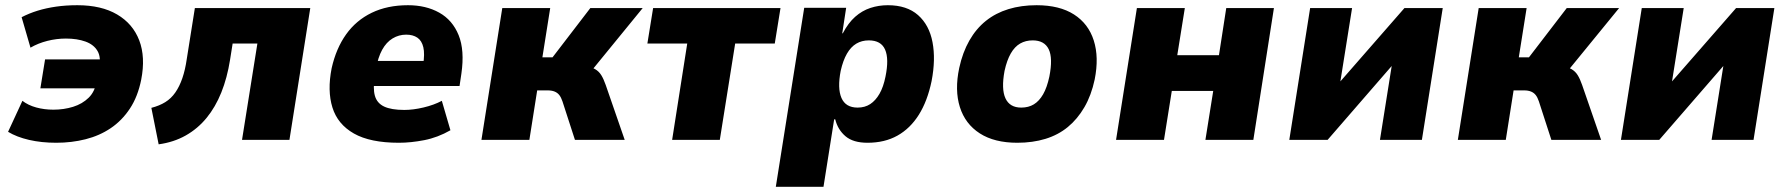

<svg xmlns="http://www.w3.org/2000/svg" viewBox="-20 -537 6860 737"><path d="M196 11Q139 11 91.5 0Q44 -11 11 -31L66 -150Q88 -133 119 -124.5Q150 -116 185 -116Q225 -116 260.5 -127Q296 -138 320.5 -162Q345 -186 351 -227V-198H135L153 -309H371L360 -273Q369 -316 354.5 -341Q340 -366 308 -377.5Q276 -389 233 -389Q197 -389 161.5 -380Q126 -371 97 -354L63 -471Q92 -486 124.5 -496Q157 -506 195 -511.5Q233 -517 277 -517Q369 -517 429.5 -481.5Q490 -446 514.5 -382Q539 -318 522 -231Q509 -166 478.5 -120Q448 -74 405 -45Q362 -16 308.5 -2.5Q255 11 196 11Z M589 17 561 -123Q592 -131 614.5 -145Q637 -159 653 -182Q669 -205 680 -237Q691 -269 697 -311L728 -506H1171L1091 0H909L968 -370H873L863 -307Q852 -238 829.5 -182Q807 -126 773 -84.5Q739 -43 693 -17Q647 9 589 17Z M1511 11Q1401 11 1338.5 -24.5Q1276 -60 1256 -124.5Q1236 -189 1253 -275Q1270 -351 1308.5 -405Q1347 -459 1407 -488Q1467 -517 1546 -517Q1615 -517 1666 -488.5Q1717 -460 1740.5 -402Q1764 -344 1751 -254L1744 -207H1391L1406 -303H1617L1604 -287Q1611 -330 1605 -355.5Q1599 -381 1582 -392.5Q1565 -404 1539 -404Q1511 -404 1487 -389.5Q1463 -375 1447 -346Q1431 -317 1423 -272L1419 -243Q1411 -198 1419 -169.5Q1427 -141 1454.5 -128Q1482 -115 1532 -115Q1566 -115 1606 -124.5Q1646 -134 1676 -150L1709 -37Q1660 -9 1608.5 1Q1557 11 1511 11Z M1828 0 1908 -506H2092L2062 -317H2101L2246 -506H2447L2233 -244L2225 -284Q2250 -280 2264.5 -271.5Q2279 -263 2288 -248.5Q2297 -234 2305 -211L2378 0H2187L2139 -148Q2134 -163 2127 -172Q2120 -181 2109 -185.5Q2098 -190 2083 -190H2042L2012 0Z M2560 0 2618 -370H2465L2487 -506H2976L2954 -370H2802L2743 0Z M2958 180 3067 -507H3228L3213 -409H3215Q3236 -449 3262.5 -472.5Q3289 -496 3321 -506.5Q3353 -517 3388 -517Q3461 -517 3504 -479Q3547 -441 3559.5 -375Q3572 -309 3556 -226Q3540 -149 3507 -96.5Q3474 -44 3425 -16.5Q3376 11 3310 11Q3255 11 3225.5 -14Q3196 -39 3186 -79H3182L3141 180ZM3272 -124Q3300 -124 3320.5 -137.5Q3341 -151 3356 -177Q3371 -203 3379 -243Q3393 -311 3377.5 -346.5Q3362 -382 3315 -382Q3288 -382 3267 -369.5Q3246 -357 3231 -331Q3216 -305 3207 -265Q3194 -198 3210 -161Q3226 -124 3272 -124Z M3885 11Q3797 11 3741 -25Q3685 -61 3664.5 -126Q3644 -191 3662 -276Q3675 -336 3701 -381.5Q3727 -427 3764.5 -457Q3802 -487 3851 -502Q3900 -517 3959 -517Q4047 -517 4102.5 -481.5Q4158 -446 4178.5 -381.5Q4199 -317 4182 -232Q4169 -171 4142.5 -125.5Q4116 -80 4079 -49.5Q4042 -19 3993 -4Q3944 11 3885 11ZM3900 -124Q3928 -124 3948.5 -136.5Q3969 -149 3984 -175Q3999 -201 4008 -243Q4022 -314 4005.5 -348Q3989 -382 3944 -382Q3917 -382 3896 -370Q3875 -358 3860 -332Q3845 -306 3836 -265Q3823 -195 3839.5 -159.5Q3856 -124 3900 -124Z M4264 0 4344 -506H4528L4499 -325H4659L4687 -506H4870L4791 0H4607L4637 -188H4478L4448 0Z M4929 0 5009 -506H5170L5122 -205H5108L5371 -506H5518L5438 0H5277L5325 -302H5338L5076 0Z M5576 0 5656 -506H5840L5810 -317H5849L5994 -506H6195L5981 -244L5973 -284Q5998 -280 6012.5 -271.5Q6027 -263 6036 -248.5Q6045 -234 6053 -211L6126 0H5935L5887 -148Q5882 -163 5875 -172Q5868 -181 5857 -185.5Q5846 -190 5831 -190H5790L5760 0Z M6202 0 6282 -506H6443L6395 -205H6381L6644 -506H6791L6711 0H6550L6598 -302H6611L6349 0Z"/></svg>

Font: Nunito Sans 7pt SemiCondensed Black
Style: Italic
Weight: 900
Width: 4
Italic angle: -9°
Designer: Vernon Adams
Foundry: Vernon Adams
Version: Version 3.101;gftools[0.9.27]